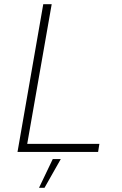

<svg xmlns="http://www.w3.org/2000/svg" viewBox="-20 -720 578 910"><path d="M63 0H445L451 -38H109L225 -700H185ZM165 170H191L268 34H230Z"/></svg>

Font: Fixel Display ExtraLight
Style: Italic
Weight: 200
Italic angle: -10°
Designer: AlfaBravo + MacPaw
Foundry: Kyrylo Tkachov, Marchela Mozhyna, Serhii Makarenko, Maria Weinstein, Zakhar Kryvoshyya
Version: Version 1.210;Glyphs 3.2 (3217)